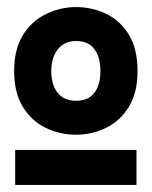

<svg xmlns="http://www.w3.org/2000/svg" viewBox="-20 -732 429 543"><path d="M23 -308H366V-209H23ZM195 -351Q149 -351 109 -370.5Q69 -390 44.5 -430Q20 -470 20 -531Q20 -593 45 -633Q70 -673 110.5 -692.5Q151 -712 195 -712Q241 -712 281 -692.5Q321 -673 345 -633Q369 -593 369 -531Q369 -470 344.5 -430Q320 -390 280 -370.5Q240 -351 195 -351ZM195 -447Q230 -447 247 -469.5Q264 -492 264 -531Q264 -570 247 -593Q230 -616 195 -616Q162 -616 143.5 -592.5Q125 -569 125 -531Q125 -492 143 -469.5Q161 -447 195 -447Z"/></svg>

Font: Inclusive Sans SemiBold
Style: Regular
Weight: 600
Designer: Olivia King
Foundry: Olivia King
Version: Version 2.004